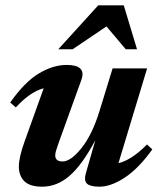

<svg xmlns="http://www.w3.org/2000/svg" viewBox="-20 -690 597 723"><path d="M303 -36.5 339 -162Q289 -68.5 241.8 -27.8Q194.5 13 139 13Q92 13 71.5 -7.8Q51 -28.5 51 -62.5Q51 -97.5 72.5 -157L144.5 -357.5Q94.5 -345 39.5 -285.5L18.5 -304Q72.5 -381 126 -413.2Q179.5 -445.5 231 -445.5Q306.5 -445.5 286.5 -389.5L201 -152.5Q194.5 -134 191.2 -123.2Q188 -112.5 188 -105Q188 -82 215.5 -82Q246.5 -82 287 -132.5Q327.5 -183 355 -273L404 -432.5H534L426 -75.5Q450.5 -81.5 477.2 -98.8Q504 -116 533.5 -146L553.5 -127.5Q502 -55.5 449.8 -21.2Q397.5 13 355 13Q320 13 307.8 1.8Q295.5 -9.5 303 -36.5ZM199.5 -504.5 350 -670H446L496 -504.5H453.5L381 -590.5L253.5 -504.5Z"/></svg>

Font: Newsreader Text
Style: Bold Italic
Weight: 700
Italic angle: -17°
Designer: Hugues Gentile
Foundry: Production Type
Version: Version 1.001